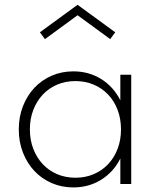

<svg xmlns="http://www.w3.org/2000/svg" viewBox="-20 -784 671 818"><path d="M60 -232.7Q60 -285.9 77.7 -331.4Q95.5 -376.8 126.4 -409.8Q157.3 -442.7 200 -461.4Q242.7 -480 292.3 -480Q358.2 -480 410.7 -447.5Q463.2 -415 492.7 -356.8V-465.5H539.1V0H492.7V-108.6Q463.2 -50.5 410.7 -18Q358.2 14.5 292.3 14.5Q242.7 14.5 200 -4.1Q157.3 -22.7 126.4 -55.7Q95.5 -88.6 77.7 -134.1Q60 -179.5 60 -232.7ZM107.3 -232.7Q107.3 -187.7 121.8 -150Q136.4 -112.3 162 -84.8Q187.7 -57.3 223.4 -42Q259.1 -26.8 301.4 -26.8Q343.6 -26.8 379.3 -42Q415 -57.3 440.9 -84.8Q466.8 -112.3 481.1 -150Q495.5 -187.7 495.5 -232.7Q495.5 -277.7 481.1 -315.7Q466.8 -353.6 440.9 -380.9Q415 -408.2 379.3 -423.4Q343.6 -438.6 301.4 -438.6Q259.1 -438.6 223.4 -423.4Q187.7 -408.2 162 -380.7Q136.4 -353.2 121.8 -315.5Q107.3 -277.7 107.3 -232.7ZM171.4 -617.3 150 -646.4 310.5 -763.6 470.9 -646.4 449.5 -617.3 310.5 -719.1Z"/></svg>

Font: Spartan Light
Style: Regular
Weight: 300
Designer: Matt Bailey, Mirko Velimirovic
Foundry: Matt Bailey
Version: Version 1.005